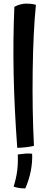

<svg xmlns="http://www.w3.org/2000/svg" viewBox="-20 -762 268 1069"><path d="M169 50Q155 54 126 57.5Q97 61 76 61Q60 -157 56 -349Q52 -541 60 -724Q74 -732 92 -737Q110 -742 127 -742Q141 -742 154 -740.5Q167 -739 180 -735Q165 -588 162 -368Q159 -148 169 50ZM79 98Q108 94 124.5 93Q141 92 159 94Q161 141 151.5 189.5Q142 238 121 287Q101 287 85.5 284.5Q70 282 56 277Q71 228 76 186.5Q81 145 79 98Z"/></svg>

Font: Atma Medium
Style: Regular
Weight: 500
Designer: Gregori Vincens, Jeremie Hornus, Riccardo Olocco, Yoann Minet.
Foundry: black foundry
Version: Version 1.101;PS 1.100;hotconv 1.0.86;makeotf.lib2.5.63406